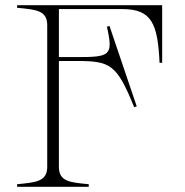

<svg xmlns="http://www.w3.org/2000/svg" viewBox="-20 -720 712 740"><path d="M605 -700H46V-690C119 -683 162 -680 162 -623V-77C162 -20 118 -17 46 -10V0H322V-10C250 -17 207 -20 207 -77V-485H274C405 -485 430 -473 497 -307L507 -310L402 -620L392 -617C418 -504 403 -500 274 -500H207V-685H452C565 -685 588 -628 595 -478H605Z"/></svg>

Font: Sprat Thin
Style: Regular
Weight: 100
Designer: Ethan Nakache
Foundry: Collletttivo
Version: Version 2.000;Glyphs 3.2 (3217)